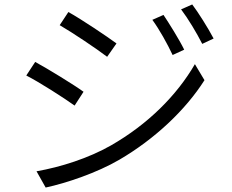

<svg xmlns="http://www.w3.org/2000/svg" viewBox="-20 -810 1040 862"><path d="M714 -743 664 -721C696 -677 731 -614 755 -563L807 -587C784 -634 738 -707 714 -743ZM843 -790 793 -768C826 -724 862 -664 888 -613L939 -637C915 -683 869 -756 843 -790ZM287 -756 248 -697C305 -664 414 -591 461 -555L503 -615C461 -646 345 -724 287 -756ZM144 -41 185 32C278 12 415 -34 516 -93C675 -186 813 -316 898 -450L855 -522C774 -382 644 -252 478 -157C378 -100 253 -60 144 -41ZM138 -532 98 -471C157 -441 266 -371 315 -336L355 -398C314 -428 195 -501 138 -532Z"/></svg>

Font: Noto Sans CJK HK DemiLight
Style: Regular
Weight: 350
Designer: Ryoko NISHIZUKA 西塚涼子 (kana, bopomofo & ideographs); Paul D. Hunt (Latin, Greek & Cyrillic); Sandoll Communications 산돌커뮤니
Foundry: Adobe
Version: Version 2.004;hotconv 1.0.118;makeotfexe 2.5.65603